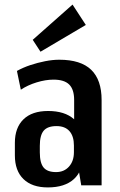

<svg xmlns="http://www.w3.org/2000/svg" viewBox="-20 -810 523 839"><path d="M304 -187V-373Q304 -419 282.5 -440.5Q261 -462 214 -462Q179 -462 140 -450Q101 -438 71 -418L54 -500Q81 -515 112.5 -525.5Q144 -536 177 -542.5Q210 -549 239 -549Q333 -549 378.5 -505Q424 -461 424 -373V0H335ZM189 9Q120 9 82.5 -27.5Q45 -64 45 -131V-186Q45 -252 82.5 -288.5Q120 -325 190 -325Q263 -325 303 -289.5Q343 -254 343 -187V-132Q343 -64 303 -27.5Q263 9 189 9ZM225 -58Q260 -58 281.5 -82Q303 -106 303 -145V-174Q303 -215 283.5 -237Q264 -259 227 -259Q188 -259 171 -239Q154 -219 154 -173V-144Q154 -98 170.5 -78Q187 -58 225 -58ZM355 -701 157 -584 123 -636 297 -790Z"/></svg>

Font: Pathway Extreme Condensed SemiBold
Style: Regular
Weight: 600
Width: 3
Version: Version 1.001;gftools[0.9.26]